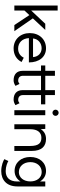

<svg xmlns="http://www.w3.org/2000/svg" viewBox="1048 -1804 968 3104"><g transform="rotate(90 1532.0 -252.0)"><path d="M70 0H150V-163L224 -243L385 0H484L277 -299L464 -500H364L150 -272V-700H70Z M763 12C868 12 943 -39 982 -117L913 -152C886 -98 838 -61 767 -61C671 -61 603 -125 596 -235H989C989 -401 900 -512 761 -512C617 -512 515 -403 515 -250C515 -96 618 12 763 12ZM602 -302C610 -389 682 -441 760 -441C838 -441 897 -388 903 -302Z M1278 12C1307 12 1333 4 1368 -18L1337 -83C1311 -65 1299 -62 1283 -62C1233 -62 1205 -90 1205 -141V-431H1355V-500H1205V-656H1125V-500H1038V-431H1125V-133C1125 -41 1181 12 1278 12Z M1590 12C1619 12 1645 4 1680 -18L1649 -83C1623 -65 1611 -62 1595 -62C1545 -62 1517 -90 1517 -141V-431H1667V-500H1517V-656H1437V-500H1350V-431H1437V-133C1437 -41 1493 12 1590 12Z M1762 0H1842V-500H1762ZM1803 -616C1830 -616 1853 -639 1853 -666C1853 -694 1830 -716 1803 -716C1776 -716 1753 -694 1753 -666C1753 -639 1776 -616 1803 -616Z M1989 0H2069V-259C2069 -372 2120 -438 2207 -437C2283 -437 2340 -404 2340 -256V0H2420V-280C2421 -445 2342 -512 2226 -512C2155 -512 2101 -481 2068 -426L2064 -500H1989Z M2747 212C2888 212 2994 125 2994 -48V-500H2914V-415C2877 -476 2818 -512 2744 -512C2610 -512 2518 -409 2518 -257C2518 -108 2610 -4 2744 -4C2818 -4 2877 -40 2914 -100V-47C2914 84 2843 140 2746 140C2672 140 2608 112 2583 97L2553 162C2578 177 2650 212 2747 212ZM2763 -73C2668 -73 2601 -150 2601 -259C2601 -366 2667 -442 2762 -442C2851 -442 2913 -366 2913 -259C2913 -150 2851 -73 2763 -73Z"/></g></svg>

Font: HB Figtree Prototype
Style: Regular
Weight: 400
Designer: Alfredo Marco Pradil
Foundry: Hanken Design Co.®
Version: Version 1.002;Glyphs 3.2 (3228)